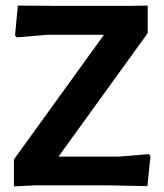

<svg xmlns="http://www.w3.org/2000/svg" viewBox="-20 -665 587 689"><path d="M510 -645V-546L190 -103H406L515 -112L520 -104L509 3L364 0H107L30 4V-93L353 -540H149L40 -531L34 -538L44 -645L174 -644H448Z"/></svg>

Font: Alegreya Sans
Style: Bold
Weight: 700
Designer: Juan Pablo del Peral
Foundry: Huerta Tipografica
Version: Version 2.007